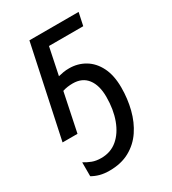

<svg xmlns="http://www.w3.org/2000/svg" viewBox="-189 -636 876 980"><g transform="rotate(-30 249.0 -145.5)"><path d="M165 245Q133 245 109 238.5Q85 232 64 220V138Q85 151 107.5 159.5Q130 168 160 168Q216 168 255.5 134.5Q295 101 316.5 42.5Q338 -16 338 -90Q338 -158 308.5 -196.5Q279 -235 223 -235Q208 -235 193 -233Q178 -231 163 -226L116 0H28L142 -536H432L416 -461H214L181 -302Q197 -306 212 -308.5Q227 -311 246 -311Q296 -311 337.5 -286.5Q379 -262 403.5 -213.5Q428 -165 428 -93Q428 -27 412.5 34Q397 95 365 142.5Q333 190 283 217.5Q233 245 165 245Z"/></g></svg>

Font: Noto IKEA Latin
Style: Italic
Weight: 400
Italic angle: -12°
Designer: Monotype Design Team
Foundry: Monotype Imaging Inc.
Version: Version 1.0